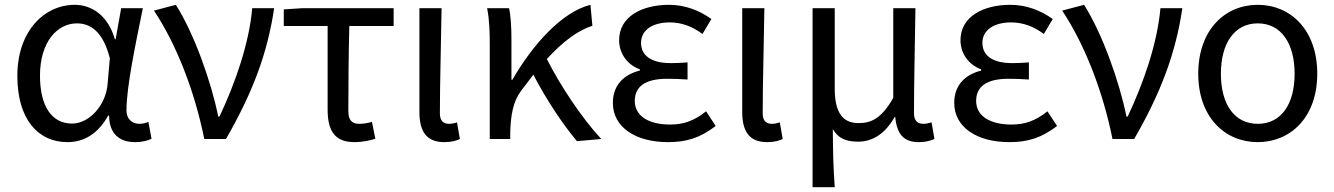

<svg xmlns="http://www.w3.org/2000/svg" viewBox="-20 -577 5539 797"><path d="M260 13C331 13 388 -24 429 -97H433C433 -22 476 13 540 13C572 13 595 6 609 -1L596 -71C585 -66 571 -63 559 -63C529 -63 505 -82 505 -119C505 -218 544 -400 573 -543H483L460 -414H457C427 -517 357 -557 290 -557C164 -557 52 -448 52 -262C52 -83 137 13 260 13ZM279 -64C195 -64 146 -136 146 -263C146 -406 220 -480 299 -480C350 -480 406 -453 436 -335L427 -232C421 -140 350 -64 279 -64Z M828 0H918C1028 -191 1090 -354 1118 -543H1027C1014 -396 957 -233 891 -93H886C856 -241 785 -439 710 -557L619 -533C712 -394 788 -199 828 0Z M1451 13C1485 13 1516 6 1538 -1L1524 -71C1506 -66 1489 -63 1471 -63C1441 -63 1426 -78 1426 -116C1426 -226 1427 -346 1430 -469H1614V-543H1235L1158 -538V-469H1340V-122C1340 -35 1369 13 1451 13Z M1824 13C1855 13 1874 7 1889 0L1877 -69C1865 -65 1854 -63 1844 -63C1821 -63 1806 -75 1806 -106C1806 -237 1811 -396 1813 -543H1721V-112C1721 -32 1750 13 1824 13Z M2375 9 2476 0C2393 -89 2304 -225 2250 -332C2317 -405 2379 -451 2439 -470L2431 -557C2314 -528 2193 -395 2107 -246H2103V-416C2103 -464 2100 -514 2093 -543H2002C2012 -495 2013 -438 2013 -394V0H2098V-28C2100 -99 2110 -156 2143 -200L2194 -267C2246 -166 2318 -58 2375 9Z M2753 13C2829 13 2885 -4 2951 -54L2911 -115C2860 -74 2815 -60 2762 -60C2670 -60 2615 -97 2615 -158C2615 -218 2659 -250 2749 -250C2776 -250 2802 -249 2834 -247V-318C2807 -316 2787 -315 2765 -315C2678 -315 2641 -350 2641 -399C2641 -455 2693 -484 2760 -484C2810 -484 2854 -467 2896 -436L2933 -498C2883 -534 2823 -557 2757 -557C2646 -557 2550 -509 2550 -410C2550 -359 2580 -310 2636 -289V-284C2574 -269 2524 -227 2524 -150C2524 -49 2618 13 2753 13Z M3164 13C3195 13 3214 7 3229 0L3217 -69C3205 -65 3194 -63 3184 -63C3161 -63 3146 -75 3146 -106C3146 -237 3151 -396 3153 -543H3061V-112C3061 -32 3090 13 3164 13Z M3353 200H3445C3439 114 3438 66 3437 -41C3463 2 3498 11 3543 11C3602 11 3655 -22 3694 -92H3696C3703 -19 3732 13 3794 13C3824 13 3842 7 3859 0L3847 -69C3833 -65 3823 -63 3813 -63C3790 -63 3774 -75 3774 -106C3774 -237 3778 -396 3780 -543H3688V-171C3638 -82 3593 -66 3544 -66C3474 -66 3445 -115 3445 -210V-543H3353Z M4170 13C4246 13 4302 -4 4368 -54L4328 -115C4277 -74 4232 -60 4179 -60C4087 -60 4032 -97 4032 -158C4032 -218 4076 -250 4166 -250C4193 -250 4219 -249 4251 -247V-318C4224 -316 4204 -315 4182 -315C4095 -315 4058 -350 4058 -399C4058 -455 4110 -484 4177 -484C4227 -484 4271 -467 4313 -436L4350 -498C4300 -534 4240 -557 4174 -557C4063 -557 3967 -509 3967 -410C3967 -359 3997 -310 4053 -289V-284C3991 -269 3941 -227 3941 -150C3941 -49 4035 13 4170 13Z M4598 0H4688C4798 -191 4860 -354 4888 -543H4797C4784 -396 4727 -233 4661 -93H4656C4626 -241 4555 -439 4480 -557L4389 -533C4482 -394 4558 -199 4598 0Z M5201 13C5337 13 5448 -90 5448 -271C5448 -453 5337 -557 5201 -557C5065 -557 4954 -453 4954 -271C4954 -90 5065 13 5201 13ZM5201 -63C5104 -63 5048 -144 5048 -271C5048 -397 5104 -480 5201 -480C5298 -480 5354 -397 5354 -271C5354 -144 5298 -63 5201 -63Z"/></svg>

Font: Source Han Sans JP
Style: Regular
Weight: 400
Designer: Ryoko NISHIZUKA 西塚涼子 (kana, bopomofo & ideographs); Paul D. Hunt (Latin, Greek & Cyrillic); Sandoll Communications 산돌커뮤니
Foundry: Adobe
Version: Version 2.004;hotconv 1.0.118;makeotfexe 2.5.65603